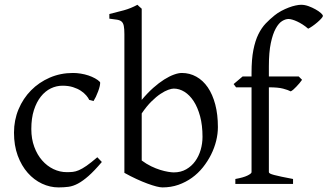

<svg xmlns="http://www.w3.org/2000/svg" viewBox="-20 -777 1384 811"><path d="M410.2 -92.8Q378.4 -55.2 354.2 -33.9Q330.1 -12.7 309.6 -1.7Q289.1 9.3 269.5 12Q250 14.6 227.1 14.6Q191.4 14.6 157.5 -1.2Q123.5 -17.1 97.2 -46.9Q70.8 -76.7 54.9 -119.6Q39.1 -162.6 39.1 -216.8Q39.1 -269.5 58.3 -315.4Q77.6 -361.3 111.1 -395.3Q144.5 -429.2 189.9 -449Q235.4 -468.8 288.1 -468.8Q304.2 -468.8 321 -466.1Q337.9 -463.4 353.3 -458.3Q368.7 -453.1 381.6 -446Q394.5 -439 402.8 -430.2Q403.8 -424.3 401.4 -413.6Q398.9 -402.8 394.5 -390.9Q390.1 -378.9 384.8 -367.9Q379.4 -356.9 375 -350.1L356.9 -355Q353 -363.8 344.2 -374Q335.4 -384.3 321.5 -393.6Q307.6 -402.8 288.3 -408.9Q269 -415 244.1 -415Q218.3 -415 194.6 -403.6Q170.9 -392.1 152.6 -369.1Q134.3 -346.2 123.3 -312Q112.3 -277.8 112.3 -231.9Q112.3 -190.4 124.8 -156.7Q137.2 -123 158 -99.4Q178.7 -75.7 205.8 -62.7Q232.9 -49.8 262.2 -49.8Q275.9 -49.8 287.6 -51Q299.3 -52.2 313.2 -58.1Q327.1 -64 345.5 -76.7Q363.8 -89.4 391.1 -112.8L410.2 -92.8Z M835.4 -199.2Q835.4 -248 825.2 -285.9Q814.9 -323.7 798.1 -349.6Q781.2 -375.5 759.3 -389.2Q737.3 -402.8 713.9 -402.8Q705.1 -402.8 690.7 -397.7Q676.3 -392.6 658.2 -380.6Q640.1 -368.7 619.6 -348.4Q599.1 -328.1 578.6 -297.9V-99.1Q598.1 -84.5 618.4 -74.7Q638.7 -64.9 657 -59.3Q675.3 -53.7 690.2 -51.3Q705.1 -48.8 713.9 -48.8Q743.7 -48.8 766.4 -61.8Q789.1 -74.7 804.4 -95.9Q819.8 -117.2 827.6 -144Q835.4 -170.9 835.4 -199.2ZM900.4 -240.2Q900.4 -211.9 893.1 -182.1Q885.7 -152.3 871.6 -124Q857.4 -95.7 837.2 -70.3Q816.9 -44.9 790.8 -26.1Q764.6 -7.3 733.4 3.7Q702.1 14.6 666 14.6Q656.7 14.6 640.4 10.5Q624 6.3 602.8 -1.5Q581.5 -9.3 556.6 -20.8Q531.7 -32.2 505.4 -46.9V-632.8Q505.4 -655.3 502.9 -667.5Q500.5 -679.7 493.7 -685.8Q486.8 -691.9 474.4 -693.8Q461.9 -695.8 441.9 -698.2V-717.8Q474.1 -725.6 503.4 -733.6Q532.7 -741.7 560.5 -756.8Q563 -754.4 567.4 -750.2Q571.8 -746.1 575 -743.4Q578.1 -740.7 578.6 -740.2V-355Q603 -384.3 627.2 -405.8Q651.4 -427.2 673.6 -441.2Q695.8 -455.1 714.8 -461.9Q733.9 -468.8 748 -468.8Q781.2 -468.8 809.3 -453.1Q837.4 -437.5 857.7 -408Q877.9 -378.4 889.2 -335.9Q900.4 -293.5 900.4 -240.2Z M1343.8 -710Q1343.8 -706.1 1336.7 -698.2Q1329.6 -690.4 1319.8 -682.1Q1310.1 -673.8 1299.6 -666.5Q1289.1 -659.2 1281.7 -655.8Q1270 -666 1258.1 -673.6Q1246.1 -681.2 1235.1 -686.3Q1224.1 -691.4 1214.6 -694.1Q1205.1 -696.8 1198.7 -696.8Q1186 -696.8 1171.6 -688Q1157.2 -679.2 1144.8 -656.7Q1132.3 -634.3 1124 -595.5Q1115.7 -556.6 1115.7 -496.1V-454.1H1241.7L1255.9 -439.9Q1251.5 -433.1 1244.9 -425.5Q1238.3 -418 1231.7 -410.9Q1225.1 -403.8 1218.8 -398.4Q1212.4 -393.1 1208 -391.1Q1196.8 -397 1175.8 -402.6Q1154.8 -408.2 1115.7 -408.2V-49.8Q1115.7 -46.9 1120.8 -43.9Q1126 -41 1138.2 -37.8Q1150.4 -34.7 1169.7 -30.5Q1189 -26.4 1217.8 -21V0H974.1V-21Q1007.8 -26.9 1025.1 -35.4Q1042.5 -43.9 1042.5 -49.8V-408.2H977.1L966.8 -421.9L1004.9 -454.1H1042.5V-469.2Q1042.5 -526.9 1050.3 -566.2Q1058.1 -605.5 1071.5 -632.6Q1085 -659.7 1102.5 -678Q1120.1 -696.3 1139.6 -711.9Q1152.8 -722.7 1168.5 -731Q1184.1 -739.3 1199.5 -745.1Q1214.8 -751 1228.8 -753.9Q1242.7 -756.8 1252 -756.8Q1267.1 -756.8 1283.2 -751Q1299.3 -745.1 1312.7 -737.5Q1326.2 -730 1335 -722.2Q1343.8 -714.4 1343.8 -710Z"/></svg>

Font: GentiumAlt
Style: Regular
Weight: 400
Designer: J. Victor Gaultney
Version: Version 1.02; 2005; OFL release